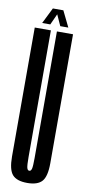

<svg xmlns="http://www.w3.org/2000/svg" viewBox="-89 -807 377 846"><g transform="rotate(10 99.5 -383.5)"><path d="M97.9 5.2Q51.4 5.2 31.8 -16.8Q12.2 -38.8 12.2 -98.2V-675H84.4V-108.5Q84.4 -71.2 87.4 -60.2Q90.4 -49.2 97.9 -49.2Q105.4 -49.2 108.4 -60.2Q111.4 -71.2 111.4 -108.5V-675H183.5V-98.2Q183.5 -38.8 163.9 -16.8Q144.4 5.2 97.9 5.2ZM40.9 -700.4 76.2 -771.6H123.1L157.9 -700.4H121.9L99.6 -749.5L77.2 -700.4Z"/></g></svg>

Font: Anybody UltraCondensed Thin
Style: Regular
Weight: 100
Width: 1
Designer: Tyler Finck
Foundry: Etcetera Type Company
Version: Version 1.110